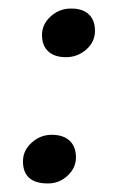

<svg xmlns="http://www.w3.org/2000/svg" viewBox="-20 -423 284 453"><path d="M34.2 -42.5Q34.2 -67.9 54.7 -86.4Q75.2 -105 102.1 -105Q128.9 -105 144 -91.3Q159.2 -77.1 159.2 -51.8Q159.2 -26.4 138.7 -7.8Q118.2 10.7 90.8 9.8Q34.2 8.8 34.2 -42.5ZM79.1 -340.3Q79.1 -365.7 99.6 -384.3Q120.1 -402.8 147 -402.8Q173.8 -403.3 189 -389.6Q204.1 -376 204.1 -350.1Q204.1 -324.2 183.6 -306.2Q163.1 -288.1 135.7 -288.1Q108.4 -288.1 93.8 -301.8Q79.1 -315.4 79.1 -340.3Z"/></svg>

Font: Unna-Italic
Style: Italic
Weight: 400
Italic angle: -8°
Designer: Jorge de Buen U.
Foundry: Omnibus-Type
Version: Version 2.006;PS 002.006;hotconv 1.0.70;makeotf.lib2.5.58329